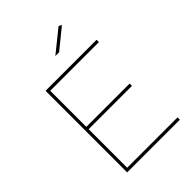

<svg xmlns="http://www.w3.org/2000/svg" viewBox="-260 -1042 1163 1163"><g transform="rotate(-45 322.0 -460.5)"><path d="M564.9 -679.2H147.9V-370.1H519V-350.1H147.9V-20H579.1V0H127.9V-699.2H564.9ZM480 -911.1 351.1 -806.2H318.8L460.9 -920.9Z"/></g></svg>

Font: Montserrat-Hairline
Style: Regular
Weight: 250
Designer: Julieta Ulanovsky
Foundry: Julieta Ulanovsky
Version: Version 1.000;PS 002.000;hotconv 1.0.70;makeotf.lib2.5.58329